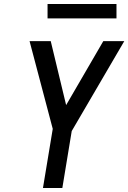

<svg xmlns="http://www.w3.org/2000/svg" viewBox="-20 -941 642 961"><path d="M195 0 244 -296 128 -735H234L311 -415L497 -735H602L339 -285L292 0ZM218 -849V-921H563V-849Z"/></svg>

Font: Iosevka SS04 Medium Extended
Style: Italic
Weight: 500
Width: 7
Italic angle: -9°
Monospace: yes
Designer: Belleve Invis
Foundry: Belleve Invis
Version: Version 19.0.0; ttfautohint (v1.8.4)